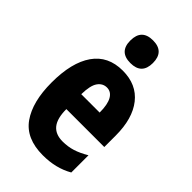

<svg xmlns="http://www.w3.org/2000/svg" viewBox="-235 -848 938 938"><g transform="rotate(45 234.5 -379.0)"><path d="M239 -559Q335 -559 387 -493Q439 -427 439 -310V-231H177Q177 -167 201.5 -136.5Q226 -106 276 -106Q312 -106 344 -116Q376 -126 413 -148V-29Q378 -9 339 0.5Q300 10 255 10Q139 10 86.5 -64.5Q34 -139 34 -272Q34 -410 86 -484.5Q138 -559 239 -559ZM243 -446Q214 -446 196 -420.5Q178 -395 177 -334H304Q304 -390 288 -418Q272 -446 243 -446ZM239 -768Q317 -768 317 -689Q317 -611 239 -611Q161 -611 161 -689Q161 -768 239 -768Z"/></g></svg>

Font: Noto Sans Myanmar UI ExtraCondensed ExtraBold
Style: Regular
Weight: 800
Width: 2
Designer: Monotype Design Team
Foundry: Monotype Imaging Inc.
Version: Version 2.103; ttfautohint (v1.8.4.7-5d5b)